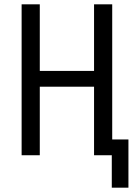

<svg xmlns="http://www.w3.org/2000/svg" viewBox="-20 -718 640 888"><path d="M497 150H574V-73H499V-698H415V-390H164V-698H80V0H164V-317H415V0H497Z"/></svg>

Font: IBM Mono
Style: Regular
Weight: 400
Monospace: yes
Designer: Mike Abbink, Paul van der Laan, Pieter van Rosmalen
Foundry: Bold Monday
Version: Version 2.3